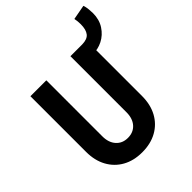

<svg xmlns="http://www.w3.org/2000/svg" viewBox="-241 -1025 1176 1176"><g transform="rotate(-45 346.5 -437.0)"><path d="M303.8 7.8Q230.3 7.8 176 -22.7Q121.7 -53.2 91.8 -108.3Q61.8 -163.4 61.8 -237.4V-719.7H199.6V-234.1Q199.6 -180.7 228.1 -148.7Q256.6 -116.7 303.8 -116.7Q351.6 -116.7 380 -148.4Q408.4 -180.2 408.4 -234.1V-719.7H546.2V-237.4Q546.2 -163.2 516.4 -108.2Q486.5 -53.1 432.1 -22.7Q377.7 7.8 303.8 7.8ZM511.8 -632.3 509.9 -719.7Q554.8 -720.2 573.3 -743.5Q591.9 -766.8 591.9 -814Q591.9 -826 590.7 -838.7Q589.6 -851.3 586.9 -864L682.8 -881.8Q688.8 -865.1 690.8 -843.3Q692.8 -821.4 692.8 -809Q692.8 -752.9 666.2 -712.2Q639.7 -671.4 598.1 -650.3Q556.6 -629.2 511.8 -632.3Z"/></g></svg>

Font: Reddit Sans Condensed
Style: Regular
Weight: 400
Designer: Stephen Hutchings
Foundry: Reddit
Version: Version 1.014